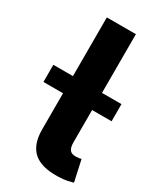

<svg xmlns="http://www.w3.org/2000/svg" viewBox="-228 -794 727 865"><g transform="rotate(30 135.0 -361.5)"><path d="M60.4 -727.3H211.6V-163.4Q212 -137.4 221.1 -125.9Q230.1 -114.3 252.1 -114.3Q263.5 -114.7 269.9 -115.8Q276.3 -116.8 280.5 -118.6L304.7 -8.5Q293 -5 276.1 -1.2Q259.2 2.5 230.8 3.6Q143.8 6.7 102.3 -29.3Q60.7 -65.3 60.4 -143.1ZM-41.5 -332.7V-421.9H312.9V-332.7Z"/></g></svg>

Font: InterMG
Style: Bold
Weight: 700
Designer: Rasmus Andersson
Foundry: rsms
Version: Version 3.019;December 26, 2023;FontCreator 15.0.0.2955 64-b